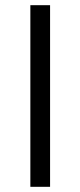

<svg xmlns="http://www.w3.org/2000/svg" viewBox="-20 -720 310 740"><path d="M97 0V-700H173V0Z"/></svg>

Font: Geologica Cursive ExtraLight
Style: Regular
Weight: 250
Designer: Sindre Bremnes, Frode Helland
Foundry: Monokrom Skriftforlag AS
Version: Version 1.010;gftools[0.9.28]